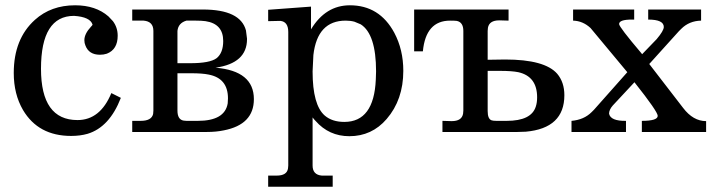

<svg xmlns="http://www.w3.org/2000/svg" viewBox="-20 -499 2699 726"><path d="M437 -129Q394 -18 311 7Q283 15 249 15Q125 15 67 -83Q32 -143 32 -223Q32 -352 112 -424Q173 -479 264 -479Q342 -479 390 -437L407 -419Q425 -395 425 -364Q425 -312 384 -296Q372 -292 358 -292Q316 -292 303 -327Q299 -336 299 -347Q299 -371 324 -398Q330 -404 330 -406Q321 -435 260 -439Q135 -439 135 -239Q135 -45 273 -45Q359 -45 401 -147Z M940 -124Q940 -28 826 -6Q797 0 763 0H480V-42H512Q553 -42 559 -68Q560 -74 560 -81V-382Q560 -418 523 -421Q525 -421 486 -421H480V-463H747Q889 -463 910 -384L914 -353V-351Q914 -260 795 -243Q940 -231 940 -124ZM824 -344Q824 -409 757 -419Q742 -421 721 -421H685Q654 -412 651 -382V-260H699Q774 -260 799 -279Q824 -299 824 -344ZM842 -127Q842 -203 769 -217Q745 -222 704 -222H651V-81Q651 -47 674 -43Q679 -42 685 -42H728Q830 -42 841 -108Q842 -117 842 -127Z M1505 -231Q1505 -122 1442 -49Q1386 16 1301 16Q1224 16 1173 -42Q1167 -48 1162 -55V127Q1162 162 1197 165Q1198 165 1232 165H1238V207H994V165H1026Q1065 165 1069 138Q1070 133 1070 127V-378Q1070 -417 1040 -420L994 -419V-462L1156 -474V-388Q1211 -479 1303 -479Q1415 -479 1471 -375Q1505 -311 1505 -231ZM1402 -229Q1402 -370 1344 -407L1320 -417Q1305 -421 1287 -421Q1180 -421 1165 -291L1162 -229Q1162 -102 1208 -62Q1236 -38 1282 -38Q1394 -38 1401 -198Q1402 -212 1402 -229Z M2114 -139Q2114 -14 1968 -1L1937 0H1653V-42L1687 -41H1688Q1726 -41 1731 -69Q1732 -75 1732 -81V-382Q1732 -415 1707 -420Q1699 -421 1682 -421Q1590 -421 1579 -305H1546V-463H1903V-421L1869 -422H1868Q1830 -422 1825 -394Q1824 -388 1824 -382V-273L1889 -274H1890Q2040 -274 2087 -220Q2114 -188 2114 -139ZM2011 -131Q2011 -210 1940 -226Q1915 -231 1872 -231H1824V-79Q1824 -49 1839 -44Q1845 -42 1857 -42H1896Q1989 -42 2006 -96Q2011 -111 2011 -131Z M2650 0H2407V-42Q2467 -42 2467 -61Q2467 -77 2379 -188L2297 -100Q2283 -84 2283 -69Q2289 -41 2347 -42V0H2141V-42Q2188 -46 2217 -75Q2221 -79 2226 -84L2352 -226L2213 -393Q2184 -420 2147 -421V-463H2378V-425H2369Q2321 -425 2321 -408Q2321 -397 2405 -298Q2407 -295 2408 -294L2463 -351Q2490 -383 2490 -397Q2490 -425 2431 -425V-463H2631V-421Q2586 -420 2556 -390Q2552 -386 2547 -381L2435 -257L2563 -91Q2601 -41 2650 -41Z"/></svg>

Font: cwTeXKai
Style: Medium
Weight: 500
Version: Version 1.17